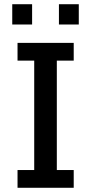

<svg xmlns="http://www.w3.org/2000/svg" viewBox="-20 -889 431 909"><path d="M63 0V-84H142V-602H63V-686H329V-602H249V-84H329V0ZM38 -773V-869H132V-773ZM259 -773V-869H353V-773Z"/></svg>

Font: Chivo Medium
Style: Regular
Weight: 400
Version: Version 2.002